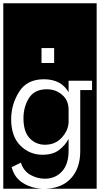

<svg xmlns="http://www.w3.org/2000/svg" viewBox="-32 -937 609 1170"><path d="M-12 213V-917H557V213H248Q348 209 402.5 147.5Q457 86 457 -16V-388H529V-445H386V-375Q341 -454 235 -454Q132 -454 84 -377Q36 -300 36 -211Q36 -106 92 -50Q148 6 227 6Q290 6 328 -23Q366 -52 386 -91V-19Q386 64 345.5 108Q305 152 241 152Q196 152 154 129Q112 106 95 54L39 82Q56 146 107.5 178Q159 210 224 213ZM221 -644V-553H298V-644ZM386 -269V-192Q384 -142 344.5 -98.5Q305 -55 242 -55Q187 -55 149 -94.5Q111 -134 111 -216Q111 -286 144.5 -339.5Q178 -393 254 -393Q308 -393 347 -359Q386 -325 386 -269Z"/></svg>

Font: Zilla Slab Highlight
Style: Regular
Weight: 400
Designer: Typotheque Type Foundry
Foundry: Typotheque type foundry
Version: Version 1.1; 2017; ttfautohint (v1.6)